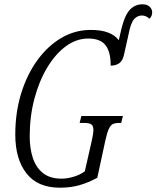

<svg xmlns="http://www.w3.org/2000/svg" viewBox="-20 -862 727 892"><path d="M258 10Q155 10 103 -56.5Q51 -123 51 -237Q51 -339 78 -427Q105 -515 153 -581.5Q201 -648 264.5 -685.5Q328 -723 402 -723Q496 -723 532 -675L538 -702Q554 -780 578.5 -811Q603 -842 642 -842Q664 -842 675.5 -830.5Q687 -819 687 -805Q687 -786 674 -775Q659 -790 639 -790Q618 -790 602.5 -772.5Q587 -755 576 -697L557 -612Q551 -581 535 -569Q519 -557 494 -557Q495 -619 471 -651Q447 -683 390 -683Q335 -683 286 -647Q237 -611 199 -547.5Q161 -484 139.5 -402Q118 -320 118 -228Q118 -173 132.5 -128.5Q147 -84 179.5 -58Q212 -32 266 -32Q294 -32 324 -41.5Q354 -51 374 -66L407 -211Q414 -243 414 -256Q414 -279 403 -285Q392 -291 370 -291H350L358 -323H551L543 -291H532Q517 -291 506 -286.5Q495 -282 486.5 -265Q478 -248 470 -212L432 -36Q389 -13 348.5 -1.5Q308 10 258 10Z"/></svg>

Font: Noto Serif ExtraCondensed Light
Style: Italic
Weight: 300
Width: 2
Italic angle: -12°
Designer: Monotype Design Team
Foundry: Monotype Imaging Inc.
Version: Version 2.014; ttfautohint (v1.8.4.7-5d5b)